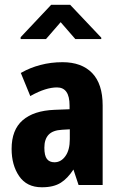

<svg xmlns="http://www.w3.org/2000/svg" viewBox="-20 -770 497 799"><path d="M270.5 -190.9V-231.9L238.3 -230Q199.7 -228 182.1 -209.2Q164.6 -190.4 164.6 -155.3Q164.6 -122.6 175.3 -108.4Q186 -94.7 206.5 -94.7Q233.9 -94.7 252 -120.1Q270.5 -145.5 270.5 -190.9ZM147.9 -499.5Q191.4 -511.2 240.2 -511.2Q319.3 -511.2 363.3 -466.3Q407.2 -420.9 407.2 -331.5V-3.4V0H403.3H309.6H307.1L306.2 -2.4L285.6 -64.5Q261.2 -27.3 233.4 -9.8Q203.6 9.3 155.3 9.3Q154.8 9.3 154.3 9.3Q154.3 9.3 153.8 9.3Q91.3 9.3 59.6 -37.1Q43.9 -60.1 36.1 -88.4Q28.3 -116.7 28.3 -150.4Q28.3 -229.5 74.2 -269.5Q120.1 -309.6 207 -313L269.5 -315.4V-331.1Q269.5 -406.2 217.3 -406.2Q170.9 -406.2 109.4 -372.1L106 -370.1L104.5 -374L67.9 -463.4L66.4 -466.3L69.3 -467.8Q105 -488.3 147.9 -499.5ZM401.4 -613.3V-607.4H293.5L232.4 -677.7L171.4 -607.4H65.9V-615.2L192.9 -750H272Z"/></svg>

Font: MAUL Condensed Bold
Style: Condensed Bold
Weight: 700
Designer: MAUL
Version: Version 1.0; 2020; ttfautohint (v1.8.3)